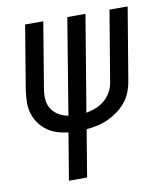

<svg xmlns="http://www.w3.org/2000/svg" viewBox="-82 -590 765 874"><g transform="rotate(-10 300.0 -152.5)"><path d="M166 215 202 -2Q175 -5 150 -13Q125 -21 104.5 -36Q84 -51 69 -72Q54 -93 46.5 -118Q39 -143 39.5 -170Q40 -197 44 -225L93 -520H177L126 -213Q122 -188 124.5 -164.5Q127 -141 139.5 -122.5Q152 -104 172 -92.5Q192 -81 215 -77L288 -520H372L298 -76Q321 -80 343.5 -89Q366 -98 385 -114.5Q404 -131 415 -152.5Q426 -174 429 -197L483 -520H567L511 -185Q507 -160 497.5 -135.5Q488 -111 471 -90Q454 -69 432 -53Q410 -37 386 -26Q362 -15 336.5 -9.5Q311 -4 286 -2L250 215Z"/></g></svg>

Font: Iosevka SS04 Extended
Style: Italic
Weight: 400
Width: 7
Italic angle: -9°
Monospace: yes
Designer: Belleve Invis
Foundry: Belleve Invis
Version: Version 19.0.0; ttfautohint (v1.8.4)